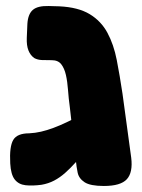

<svg xmlns="http://www.w3.org/2000/svg" viewBox="-20 -609 472 638"><path d="M325 9Q280 9 261 -3.5Q242 -16 238 -35.5Q234 -55 232 -76L212 -253Q208 -282 206 -310Q204 -338 199 -360Q194 -382 183.5 -395.5Q173 -409 152 -409Q134 -409 119.5 -409.5Q105 -410 94 -416Q81 -425 74.5 -441.5Q68 -458 69 -483L71 -530Q73 -562 89 -576Q105 -590 142 -589Q148 -589 158.5 -588.5Q169 -588 177 -588Q240 -585 278 -562Q316 -539 337 -500Q358 -461 368 -409.5Q378 -358 387 -298L416 -85Q422 -36 401.5 -13.5Q381 9 325 9ZM118 5Q88 9 65 6.5Q42 4 29 -12.5Q16 -29 14 -66Q11 -122 24 -144Q37 -166 77 -166Q97 -167 116.5 -171.5Q136 -176 157.5 -184Q179 -192 202 -203Q225 -214 252 -227.5Q279 -241 310 -256L311 -158Q288 -134 268.5 -111.5Q249 -89 231.5 -69.5Q214 -50 196.5 -34.5Q179 -19 160 -9Q141 1 118 5Z"/></svg>

Font: Fredoka SemiCondensed
Style: Bold
Weight: 700
Width: 4
Designer: Ben Nathan
Foundry: Milena B. Brandão, Ben Nathan
Version: Version 2.001